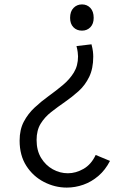

<svg xmlns="http://www.w3.org/2000/svg" viewBox="-20 -601 543 871"><path d="M395 -400Q400 -381 401.5 -368Q403 -355 403 -344Q403 -290 384.5 -252Q366 -214 336.5 -187.5Q307 -161 274.5 -138.5Q242 -116 212.5 -93Q183 -70 164.5 -40Q146 -10 146 34Q146 82 166.5 115.5Q187 149 219.5 167Q252 185 288 185Q324 185 359 165Q394 145 414 102L479 129Q458 170 426.5 197Q395 224 358 237Q321 250 283 250Q229 250 179.5 224.5Q130 199 99.5 151.5Q69 104 69 37Q69 -13 88 -49Q107 -85 137 -113Q167 -141 201 -165.5Q235 -190 265.5 -215.5Q296 -241 315 -272Q334 -303 334 -345Q334 -353 332.5 -364.5Q331 -376 327 -392ZM352 -581Q375 -581 390 -565Q405 -549 405 -520Q405 -493 390 -477.5Q375 -462 352 -462Q328 -462 313 -477.5Q298 -493 298 -520Q298 -549 313.5 -565Q329 -581 352 -581Z"/></svg>

Font: Yaldevi
Style: Regular
Weight: 400
Designer: Sol Matas, Rajitha Manaperi, Kosala Senevirathne
Foundry: Mooniak
Version: Version 1.100